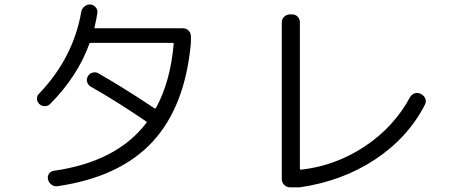

<svg xmlns="http://www.w3.org/2000/svg" viewBox="-20 -802 2040 850"><path d="M202.1 -341.8Q192.4 -332 178.2 -332Q164.1 -332 153.8 -341.8Q143.6 -351.6 143.6 -365.2Q143.6 -378.9 154.3 -388.7Q304.7 -546.9 339.8 -750Q341.8 -763.7 354 -773.4Q366.2 -783.2 379.9 -782.2Q393.6 -781.2 403.3 -770Q413.1 -758.8 411.1 -745.1Q408.2 -722.7 398.4 -680.7Q396.5 -676.8 402.3 -676.8H790Q804.7 -676.8 814.9 -666.5Q825.2 -656.2 825.2 -640.6V-612.3Q799.8 -330.1 654.8 -173.8Q509.8 -17.6 233.4 22.5Q219.7 24.4 207.5 15.1Q195.3 5.9 192.4 -8.3Q189.5 -22.5 197.3 -33.2Q205.1 -43.9 218.8 -45.9Q497.1 -85.9 627.9 -257.8Q630.9 -260.7 627 -264.6Q493.2 -355.5 380.9 -418.9Q369.1 -425.8 365.7 -439.5Q362.3 -453.1 369.1 -464.8Q376 -476.6 390.1 -480.5Q404.3 -484.4 417 -476.6Q531.2 -411.1 664.1 -322.3Q668 -320.3 669.9 -323.2Q734.4 -439.5 749 -608.4Q749 -612.3 744.1 -612.3H387.7H381.8Q377 -612.3 376 -609.4Q324.2 -464.8 202.1 -341.8Z M1263.7 27.3Q1249 27.3 1238.3 16.6Q1227.5 5.9 1227.5 -8.8V-703.1Q1227.5 -717.8 1238.3 -728Q1249 -738.3 1263.7 -738.3H1273.4Q1288.1 -738.3 1297.9 -728Q1307.6 -717.8 1307.6 -703.1V-54.7Q1307.6 -50.8 1313.5 -50.8Q1465.8 -68.4 1594.7 -153.8Q1723.6 -239.3 1794.9 -371.1Q1801.8 -383.8 1815.4 -388.7Q1829.1 -393.6 1841.8 -386.7L1843.8 -385.7Q1857.4 -378.9 1862.8 -365.7Q1868.2 -352.5 1861.3 -338.9Q1786.1 -192.4 1640.6 -96.2Q1495.1 0 1307.6 27.3Z"/></svg>

Font: Rounded-L Mgen+ 2m regular
Style: Regular
Weight: 400
Designer: [Source Han Sans]
Ryoko NISHIZUKA  (kana & ideographs); Paul D. Hunt (Latin, Greek & Cyrillic); Wenlong ZHANG  (bopomofo
Version: Version 1.059.20150602